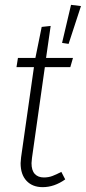

<svg xmlns="http://www.w3.org/2000/svg" viewBox="-20 -761 354 792"><path d="M112 -110Q110 -94 110 -88Q110 -58 123.5 -43.5Q137 -29 161 -29Q180 -29 196 -35Q212 -41 233 -52L249 -21Q204 11 156 11Q114 11 89.5 -15Q65 -41 65 -88Q65 -94 67 -112L120 -484H48L54 -522H126L152 -650L189 -654L170 -522H281L270 -484H165ZM273 -741 314 -736 263 -580 236 -584Z"/></svg>

Font: Fira Sans Extra Condensed ExtraLight
Style: Italic
Weight: 275
Width: 3
Italic angle: -8°
Designer: Carrois Corporate & Edenspiekermann AG
Foundry: Carrois Corporate GbR & Edenspiekermann AG
Version: Version 4.203